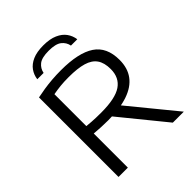

<svg xmlns="http://www.w3.org/2000/svg" viewBox="-255 -1089 1236 1236"><g transform="rotate(-45 363.0 -471.0)"><path d="M97 0V-724Q128 -730.5 163 -736Q198 -741.5 237.5 -744.8Q277 -748 321 -748Q480 -748 557.5 -696.2Q635 -644.5 635 -528Q635 -453.5 598.2 -404Q561.5 -354.5 488.8 -329.5Q416 -304.5 308.5 -304.5Q273 -304.5 243.8 -306.2Q214.5 -308 182 -310.5V0ZM591.5 0 306 -350.5H404.5L691.5 0ZM311.5 -371.5Q440 -371.5 496.5 -410Q553 -448.5 553 -526.5Q553 -584 529.2 -618Q505.5 -652 455.2 -666.8Q405 -681.5 325.5 -681.5Q280 -681.5 247.2 -678Q214.5 -674.5 182 -668.5V-378Q205.5 -375.5 224.5 -374.2Q243.5 -373 264 -372.2Q284.5 -371.5 311.5 -371.5ZM172 -814.5Q176.5 -850 196.8 -878.8Q217 -907.5 255.5 -924.5Q294 -941.5 353.5 -941.5Q412.5 -941.5 451.5 -924.2Q490.5 -907 511 -878.2Q531.5 -849.5 536 -814.5H478.5Q472 -849 444.2 -870.8Q416.5 -892.5 353.5 -892.5Q290.5 -892.5 263.2 -870.8Q236 -849 229.5 -814.5Z"/></g></svg>

Font: Encode Sans SC Expanded
Style: Regular
Weight: 400
Width: 7
Designer: Multiple Designers
Foundry: Impallari Type
Version: Version 3.002